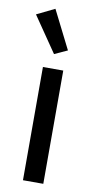

<svg xmlns="http://www.w3.org/2000/svg" viewBox="-89 -826 436 865"><g transform="rotate(10 128.5 -393.0)"><path d="M82 0V-518H175V0ZM10 -746 92 -786 180 -611 121 -584Z"/></g></svg>

Font: IBM Plex Sans Devanagari Text
Style: Regular
Weight: 450
Designer: Mike Abbink, Paul van der Laan, Pieter van Rosmalen, Erin McLaughlin
Foundry: Bold Monday
Version: Version 1.1